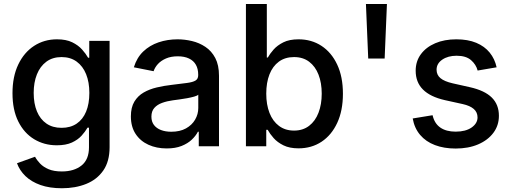

<svg xmlns="http://www.w3.org/2000/svg" viewBox="-20 -748 2614 982"><path d="M296.9 214.8Q233.4 214.8 186.8 198.2Q140.1 181.6 110.1 152.6Q80.1 123.5 66.9 86.9L159.2 53.7Q168.5 71.3 185.1 88.6Q201.7 106 228.5 117.4Q255.4 128.9 296.4 128.9Q358.9 128.9 397 98.4Q435.1 67.9 435.1 5.4V-95.2H427.7Q416 -74.7 397.2 -54Q378.4 -33.2 347.7 -19Q316.9 -4.9 270.5 -4.9Q206.1 -4.9 154.5 -36.1Q103 -67.4 73.5 -126.7Q43.9 -186 43.9 -271.5Q43.9 -356.4 73.5 -418.2Q103 -480 154.5 -513.4Q206.1 -546.9 271.5 -546.9Q318.4 -546.9 349.4 -531.7Q380.4 -516.6 399.9 -494.6Q419.4 -472.7 430.7 -452.6H436.5V-539.1H540.5V4.9Q540.5 77.6 508.3 124Q476.1 170.4 420.9 192.6Q365.7 214.8 296.9 214.8ZM294.9 -94.2Q340.3 -94.2 372.1 -115.7Q403.8 -137.2 420.4 -177.2Q437 -217.3 437 -272.9Q437 -327.6 420.4 -368.7Q403.8 -409.7 372.1 -432.9Q340.3 -456.1 294.9 -456.1Q249 -456.1 217 -432.4Q185.1 -408.7 168.7 -367.4Q152.3 -326.2 152.3 -272.9Q152.3 -218.3 168.9 -178.2Q185.5 -138.2 217.3 -116.2Q249 -94.2 294.9 -94.2Z M832.5 11.2Q780.8 11.2 739.3 -7.6Q697.8 -26.4 673.6 -63Q649.4 -99.6 649.4 -152.8Q649.4 -198.7 667.2 -228.3Q685.1 -257.8 714.8 -274.9Q744.6 -292 782 -300.8Q819.3 -309.6 858.4 -314Q906.7 -319.8 936.3 -323.7Q965.8 -327.6 979.7 -335.9Q993.7 -344.2 993.7 -363.3V-366.2Q993.7 -396 981.9 -416.7Q970.2 -437.5 946.8 -448.7Q923.3 -460 889.2 -460Q854.5 -460 829.1 -449Q803.7 -438 787.8 -420.7Q772 -403.3 765.6 -383.8L664.6 -403.8Q679.7 -453.1 712.6 -484.6Q745.6 -516.1 791 -531.5Q836.4 -546.9 888.2 -546.9Q924.3 -546.9 961.7 -538.1Q999 -529.3 1030.5 -508.3Q1062 -487.3 1081.1 -451.2Q1100.1 -415 1100.1 -360.4V0H996.6V-74.2H992.2Q981.4 -53.2 960.9 -33.7Q940.4 -14.2 908.7 -1.5Q877 11.2 832.5 11.2ZM856 -74.2Q900.4 -74.2 931.2 -91.3Q961.9 -108.4 978 -136.2Q994.1 -164.1 994.1 -195.8V-263.7Q988.8 -258.3 973.1 -253.9Q957.5 -249.5 937.5 -245.8Q917.5 -242.2 897.9 -239.5Q878.4 -236.8 863.8 -234.9Q834.5 -231 809.3 -221.9Q784.2 -212.9 769.3 -196Q754.4 -179.2 754.4 -151.4Q754.4 -126 767.3 -108.9Q780.3 -91.8 803.2 -83Q826.2 -74.2 856 -74.2Z M1506.8 10.7Q1460.9 10.7 1429.9 -4.6Q1398.9 -20 1379.6 -41.7Q1360.4 -63.5 1349.1 -84H1341.8V0H1237.8V-727.5H1344.7V-453.6H1349.6Q1360.4 -473.1 1379.4 -494.6Q1398.4 -516.1 1429.2 -531.5Q1460 -546.9 1506.8 -546.9Q1573.2 -546.9 1624.3 -513.4Q1675.3 -480 1704.6 -417.7Q1733.9 -355.5 1733.9 -268.6Q1733.9 -182.1 1704.8 -119.6Q1675.8 -57.1 1624.8 -23.2Q1573.7 10.7 1506.8 10.7ZM1483.9 -80.1Q1529.3 -80.1 1561 -104.5Q1592.8 -128.9 1609.1 -171.6Q1625.5 -214.4 1625.5 -269Q1625.5 -324.2 1609.1 -366.2Q1592.8 -408.2 1561.3 -432.1Q1529.8 -456.1 1483.9 -456.1Q1438 -456.1 1406.2 -432.6Q1374.5 -409.2 1358.2 -367.4Q1341.8 -325.7 1341.8 -269Q1341.8 -212.9 1358.4 -170.4Q1375 -127.9 1407 -104Q1439 -80.1 1483.9 -80.1Z M1863.3 -448.7 1851.6 -727.5H1959L1947.3 -448.7Z M2310.5 11.7Q2251 11.7 2204.6 -5.9Q2158.2 -23.4 2128.9 -57.9Q2099.6 -92.3 2090.8 -142.1L2192.4 -158.7Q2202.1 -116.2 2232.2 -95.5Q2262.2 -74.7 2310.5 -74.7Q2361.8 -74.7 2392.1 -95.9Q2422.4 -117.2 2422.4 -147.5Q2422.4 -173.8 2403.1 -190.7Q2383.8 -207.5 2346.2 -215.8L2255.4 -235.8Q2180.2 -252.9 2143.1 -290.3Q2106 -327.6 2106 -386.2Q2106 -434.6 2132.6 -470.7Q2159.2 -506.8 2206.1 -526.9Q2252.9 -546.9 2314 -546.9Q2373 -546.9 2415.8 -529.1Q2458.5 -511.2 2484.6 -479Q2510.7 -446.8 2520 -403.8L2422.9 -387.2Q2415 -418 2389.2 -440.4Q2363.3 -462.9 2315.4 -462.9Q2271 -462.9 2241.9 -442.9Q2212.9 -422.9 2212.9 -391.6Q2212.9 -364.7 2232.9 -348.1Q2252.9 -331.5 2295.4 -321.8L2382.8 -302.2Q2459 -285.2 2495.4 -249Q2531.7 -212.9 2531.7 -155.8Q2531.7 -106.4 2503.4 -68.6Q2475.1 -30.8 2425.3 -9.5Q2375.5 11.7 2310.5 11.7Z"/></svg>

Font: Inter 18pt Medium
Style: Regular
Weight: 500
Designer: Rasmus Andersson
Foundry: rsms
Version: Version 4.001;git-66647c0bb